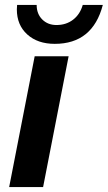

<svg xmlns="http://www.w3.org/2000/svg" viewBox="-20 -755 435 775"><path d="M154 0H17L120 -528H257ZM201 -578Q132 -578 90 -616Q48 -654 48 -717L49 -735H128Q128 -699 150.5 -676.5Q173 -654 208 -654Q247 -654 275 -675.5Q303 -697 314 -735H395Q354 -578 201 -578Z"/></svg>

Font: Libra Sans
Style: Bold Italic
Weight: 700
Italic angle: -12°
Foundry: Context Ltd
Version: Version 1.002